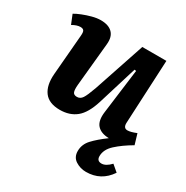

<svg xmlns="http://www.w3.org/2000/svg" viewBox="-176 -687 1046 1077"><g transform="rotate(30 347.5 -148.5)"><path d="M16 -490Q32 -500 59.5 -511Q87 -522 117 -530Q147 -538 172 -538Q223 -538 248 -512.5Q273 -487 268 -438L241 -160Q238 -127 243.5 -112.5Q249 -98 270 -98Q291 -98 304 -117.5Q317 -137 337 -193L448 -524H604L584 -113Q582 -77 609 -77Q630 -77 666 -92L686 -25Q626 10 586 46.5Q546 83 546 126Q546 157 576 157Q604 157 635 124L676 159Q621 241 524 241Q487 241 456.5 221.5Q426 202 426 162Q426 119 457 85.5Q488 52 541 13Q490 12 465 -15.5Q440 -43 448 -103L485 -390L474 -392L396 -138Q370 -55 328 -21Q286 13 223 13Q152 13 121 -28.5Q90 -70 96 -145L118 -408Q120 -431 114 -439.5Q108 -448 92 -448Q69 -448 40 -431Z"/></g></svg>

Font: Literata 7pt
Style: Bold Italic
Weight: 700
Italic angle: -2°
Designer: Latin by Veronika Burian and Jose Scaglione. Greek by Irene Vlachou. Cyrillic by Vera Evstafieva
Foundry: TypeTogether
Version: Version 3.002